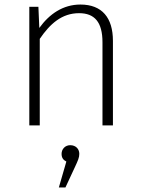

<svg xmlns="http://www.w3.org/2000/svg" viewBox="-20 -552 621 845"><path d="M334 -532C257 -532 197 -490 153 -429L149 -522H109V0H155V-381C200 -447 252 -494 328 -494C396 -494 431 -455 431 -366V0H477V-372C477 -474 429 -532 334 -532ZM289 87C267 87 251 104 251 125C251 142 258 152 272 159L239 273H268L308 187C324 153 329 141 329 125C329 104 314 87 289 87Z"/></svg>

Font: Fira Sans ExtraLight
Style: Regular
Weight: 200
Designer: bBox Type GmbH & Carrois Corporate GbR & Edenspiekermann AG
Foundry: bBox Type GmbH & Carrois Corporate GbR & Edenspiekermann AG
Version: Version 4.300;PS 004.300;hotconv 1.0.88;makeotf.lib2.5.64775